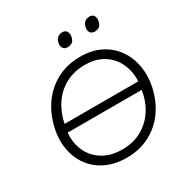

<svg xmlns="http://www.w3.org/2000/svg" viewBox="-207 -1095 1231 1274"><g transform="rotate(-30 409.0 -458.0)"><path d="M402.5 10Q312.5 10 244.8 -22.2Q177 -54.5 135 -110.8Q93 -167 79 -240.2Q65 -313.5 82 -395Q104 -496.5 157.2 -570.8Q210.5 -645 289.2 -685.5Q368 -726 466.5 -726Q554.5 -726 620.8 -692.5Q687 -659 728.5 -600.8Q770 -542.5 783.2 -467.5Q796.5 -392.5 779 -310Q758.5 -215.5 706.8 -143.2Q655 -71 577.2 -30.5Q499.5 10 402.5 10ZM466.5 -663.5Q382 -663.5 317.8 -629Q253.5 -594.5 212 -533.2Q170.5 -472 154 -391.5H718.5Q722 -469.5 692.5 -530.8Q663 -592 605.2 -627.8Q547.5 -663.5 466.5 -663.5ZM403 -52.5Q487 -52.5 551.5 -88.5Q616 -124.5 656.8 -187.2Q697.5 -250 710 -331H143Q136 -251 166 -188Q196 -125 256.5 -88.8Q317 -52.5 403 -52.5ZM633.5 -821.5Q612.5 -821.5 601.5 -836.8Q590.5 -852 596 -878Q601.5 -904 617 -915Q632.5 -926 653 -926Q675 -926 685 -910Q695 -894 690 -868.5Q685 -842 669.8 -831.8Q654.5 -821.5 633.5 -821.5ZM425.5 -821.5Q405 -821.5 393.8 -836.8Q382.5 -852 388 -878Q393.5 -904 409.2 -915Q425 -926 445.5 -926Q467 -926 477 -910Q487 -894 482.5 -868.5Q477.5 -842 462 -831.8Q446.5 -821.5 425.5 -821.5Z"/></g></svg>

Font: Commissioner Light
Style: Italic
Weight: 300
Italic angle: -12°
Designer: Kostas Bartsokas
Foundry: Kostas Bartsokas
Version: Version 1.000; ttfautohint (v1.8.3)